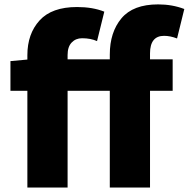

<svg xmlns="http://www.w3.org/2000/svg" viewBox="-20 -833 839 853"><path d="M798.8 -793 766.6 -662.1Q736.3 -673.8 709 -673.8Q646.5 -673.8 646.5 -595.7V-569.3H747.1V-429.7H646.5V0H467.8V-429.7H280.3V0H101.6V-429.7H26.4V-561.5L101.6 -568.4V-587.9Q101.6 -682.6 155.8 -742.2Q210 -801.8 322.3 -801.8Q391.6 -801.8 443.4 -781.2L411.1 -650.4Q382.8 -663.1 344.7 -663.1Q316.4 -663.1 298.3 -644Q280.3 -625 280.3 -588.9V-569.3H467.8V-590.8Q467.8 -689.5 519.5 -751.5Q571.3 -813.5 682.6 -813.5Q745.1 -813.5 798.8 -793Z"/></svg>

Font: Gen Shin Gothic Heavy
Style: Bold
Weight: 900
Designer: [Source Han Sans]
Ryoko NISHIZUKA  (kana & ideographs); Paul D. Hunt (Latin, Greek & Cyrillic); Wenlong ZHANG  (bopomofo
Version: Version 1.002.20150607